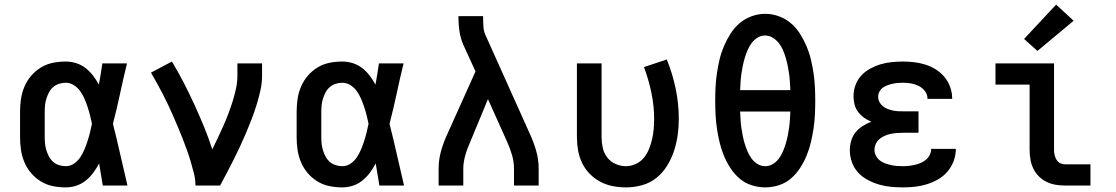

<svg xmlns="http://www.w3.org/2000/svg" viewBox="-20 -805 4840 833"><path d="M265 8Q237 8 209.5 2.5Q182 -3 158 -17.5Q134 -32 115.5 -53.5Q97 -75 86 -101Q75 -127 71 -154.5Q67 -182 67 -210V-320Q67 -348 71 -375.5Q75 -403 86 -429Q97 -455 115.5 -476.5Q134 -498 158 -512.5Q182 -527 209.5 -532.5Q237 -538 265 -538Q288 -538 310.5 -531Q333 -524 351.5 -509.5Q370 -495 384 -476.5Q398 -458 409 -438Q413 -461 417 -484Q421 -507 424 -530H531Q515 -465 501 -399Q487 -333 470 -268Q487 -201 502 -134Q517 -67 533 0H426Q422 -24 418 -48Q414 -72 410 -96Q399 -75 385 -56Q371 -37 352.5 -22Q334 -7 311.5 0.5Q289 8 265 8ZM265 -84Q285 -84 301.5 -95.5Q318 -107 328.5 -123Q339 -139 346.5 -157Q354 -175 360 -193.5Q366 -212 370.5 -230.5Q375 -249 379 -268Q375 -287 370.5 -305Q366 -323 360 -341Q354 -359 346.5 -376.5Q339 -394 328 -409.5Q317 -425 300.5 -435.5Q284 -446 265 -446Q251 -446 236.5 -441.5Q222 -437 211 -427.5Q200 -418 193 -405Q186 -392 181.5 -378Q177 -364 175.5 -349.5Q174 -335 174 -320V-210Q174 -195 175.5 -180.5Q177 -166 181.5 -152Q186 -138 193 -125Q200 -112 211 -102.5Q222 -93 236.5 -88.5Q251 -84 265 -84Z M828 0Q828 -27 821.5 -52.5Q815 -78 807.5 -103.5Q800 -129 791 -154Q782 -179 772.5 -203.5Q763 -228 752.5 -252.5Q742 -277 731.5 -301.5Q721 -326 709.5 -350Q698 -374 686 -397.5Q674 -421 661 -444Q648 -467 635 -490L726 -538Q753 -493 777 -446.5Q801 -400 823 -352Q845 -304 865 -255.5Q885 -207 901 -157Q914 -183 926 -208.5Q938 -234 949.5 -260Q961 -286 971 -312.5Q981 -339 989.5 -366Q998 -393 1004 -421Q1010 -449 1010 -477V-530H1117V-477Q1117 -445 1110 -413.5Q1103 -382 1093.5 -351Q1084 -320 1072.5 -290Q1061 -260 1048.5 -230.5Q1036 -201 1022.5 -172Q1009 -143 994.5 -114Q980 -85 965 -56.5Q950 -28 935 0Z M1465 8Q1437 8 1409.5 2.5Q1382 -3 1358 -17.5Q1334 -32 1315.5 -53.5Q1297 -75 1286 -101Q1275 -127 1271 -154.5Q1267 -182 1267 -210V-320Q1267 -348 1271 -375.5Q1275 -403 1286 -429Q1297 -455 1315.5 -476.5Q1334 -498 1358 -512.5Q1382 -527 1409.5 -532.5Q1437 -538 1465 -538Q1488 -538 1510.5 -531Q1533 -524 1551.5 -509.5Q1570 -495 1584 -476.5Q1598 -458 1609 -438Q1613 -461 1617 -484Q1621 -507 1624 -530H1731Q1715 -465 1701 -399Q1687 -333 1670 -268Q1687 -201 1702 -134Q1717 -67 1733 0H1626Q1622 -24 1618 -48Q1614 -72 1610 -96Q1599 -75 1585 -56Q1571 -37 1552.5 -22Q1534 -7 1511.5 0.5Q1489 8 1465 8ZM1465 -84Q1485 -84 1501.5 -95.5Q1518 -107 1528.5 -123Q1539 -139 1546.5 -157Q1554 -175 1560 -193.5Q1566 -212 1570.5 -230.5Q1575 -249 1579 -268Q1575 -287 1570.5 -305Q1566 -323 1560 -341Q1554 -359 1546.5 -376.5Q1539 -394 1528 -409.5Q1517 -425 1500.5 -435.5Q1484 -446 1465 -446Q1451 -446 1436.5 -441.5Q1422 -437 1411 -427.5Q1400 -418 1393 -405Q1386 -392 1381.5 -378Q1377 -364 1375.5 -349.5Q1374 -335 1374 -320V-210Q1374 -195 1375.5 -180.5Q1377 -166 1381.5 -152Q1386 -138 1393 -125Q1400 -112 1411 -102.5Q1422 -93 1436.5 -88.5Q1451 -84 1465 -84Z M1883 0V-74Q1883 -113 1894 -151.5Q1905 -190 1922 -226L2043 -495L1990 -611Q1978 -639 1973.5 -668.5Q1969 -698 1969 -728V-735H2076V-728Q2076 -708 2077.5 -687.5Q2079 -667 2088 -649L2278 -226Q2295 -190 2306 -151.5Q2317 -113 2317 -74V0H2210V-74Q2210 -103 2201.5 -132Q2193 -161 2181 -188L2097 -375L2020 -189Q2014 -175 2008.5 -161Q2003 -147 1999 -132.5Q1995 -118 1992.5 -103.5Q1990 -89 1990 -74V0Z M2696 8Q2667 8 2638.5 2.5Q2610 -3 2584.5 -16.5Q2559 -30 2538.5 -51Q2518 -72 2505.5 -98Q2493 -124 2488 -152.5Q2483 -181 2483 -210V-530H2590V-210Q2590 -187 2595 -164Q2600 -141 2614 -122.5Q2628 -104 2650 -94Q2672 -84 2695 -84Q2717 -84 2738 -93.5Q2759 -103 2773 -120Q2787 -137 2795.5 -158Q2804 -179 2809 -200.5Q2814 -222 2816 -244.5Q2818 -267 2818 -289Q2818 -346 2806 -403Q2794 -460 2774 -514L2873 -547Q2898 -485 2911.5 -420Q2925 -355 2925 -289Q2925 -253 2920 -218Q2915 -183 2904 -149.5Q2893 -116 2874 -85.5Q2855 -55 2827.5 -33Q2800 -11 2765.5 -1.5Q2731 8 2696 8Z M3300 8Q3270 8 3240.5 -1.5Q3211 -11 3188 -31Q3165 -51 3148.5 -76.5Q3132 -102 3120.5 -130Q3109 -158 3102 -187.5Q3095 -217 3090.5 -247Q3086 -277 3084.5 -307Q3083 -337 3083 -368Q3083 -398 3084.5 -428Q3086 -458 3090.5 -488Q3095 -518 3102 -547.5Q3109 -577 3121 -605Q3133 -633 3149.5 -659Q3166 -685 3189 -704.5Q3212 -724 3241 -734.5Q3270 -745 3300 -745Q3330 -745 3359 -734.5Q3388 -724 3411 -704.5Q3434 -685 3450.5 -659Q3467 -633 3479 -605Q3491 -577 3498 -547.5Q3505 -518 3509.5 -488Q3514 -458 3515.5 -428Q3517 -398 3517 -367Q3517 -337 3515.5 -307Q3514 -277 3509.5 -247Q3505 -217 3498 -187.5Q3491 -158 3479.5 -130Q3468 -102 3451.5 -76.5Q3435 -51 3412 -31Q3389 -11 3359.5 -1.5Q3330 8 3300 8ZM3191 -414H3409Q3408 -431 3407 -449Q3406 -467 3403.5 -484.5Q3401 -502 3397.5 -519.5Q3394 -537 3389 -554Q3384 -571 3377 -587.5Q3370 -604 3359 -618Q3348 -632 3332.5 -641.5Q3317 -651 3299 -651Q3282 -651 3266.5 -641.5Q3251 -632 3240.5 -617.5Q3230 -603 3223 -586.5Q3216 -570 3211 -553Q3206 -536 3202.5 -519Q3199 -502 3196.5 -484.5Q3194 -467 3193 -449Q3192 -431 3191 -414ZM3300 -84Q3318 -84 3333.5 -93.5Q3349 -103 3359.5 -117.5Q3370 -132 3377 -148.5Q3384 -165 3389 -181.5Q3394 -198 3397.5 -215.5Q3401 -233 3403.5 -250.5Q3406 -268 3407 -286Q3408 -304 3409 -321H3191Q3192 -304 3193 -286Q3194 -268 3196.5 -250.5Q3199 -233 3202.5 -215.5Q3206 -198 3211 -181.5Q3216 -165 3223 -148.5Q3230 -132 3240.5 -117.5Q3251 -103 3266.5 -93.5Q3282 -84 3300 -84Z M3898 8Q3871 8 3845 5.5Q3819 3 3793.5 -4.5Q3768 -12 3744.5 -24.5Q3721 -37 3703 -56.5Q3685 -76 3676 -101.5Q3667 -127 3667 -153Q3667 -174 3673 -194.5Q3679 -215 3692 -231Q3705 -247 3722.5 -258Q3740 -269 3760 -277Q3743 -284 3728.5 -294.5Q3714 -305 3703 -319.5Q3692 -334 3687.5 -351.5Q3683 -369 3683 -387Q3683 -412 3691.5 -435.5Q3700 -459 3716.5 -477Q3733 -495 3755 -507Q3777 -519 3800.5 -526Q3824 -533 3848.5 -535.5Q3873 -538 3897 -538Q3922 -538 3947 -535Q3972 -532 3995.5 -524.5Q4019 -517 4040.5 -503.5Q4062 -490 4078 -470.5Q4094 -451 4102.5 -427Q4111 -403 4111 -379Q4111 -378 4111 -377.5Q4111 -377 4111 -376H4004Q4004 -377 4004 -377Q4004 -377 4004 -377Q4004 -395 3993 -409.5Q3982 -424 3966 -432Q3950 -440 3932.5 -443Q3915 -446 3897 -446Q3886 -446 3874.5 -445Q3863 -444 3852 -441.5Q3841 -439 3830 -435Q3819 -431 3810 -424.5Q3801 -418 3795.5 -407.5Q3790 -397 3790 -385Q3790 -373 3795.5 -362.5Q3801 -352 3810 -344.5Q3819 -337 3830.5 -332.5Q3842 -328 3853.5 -325.5Q3865 -323 3876.5 -322.5Q3888 -322 3900 -322H3965V-229H3900Q3886 -229 3872.5 -228Q3859 -227 3846 -224.5Q3833 -222 3820 -216.5Q3807 -211 3796.5 -202.5Q3786 -194 3780 -181.5Q3774 -169 3774 -155Q3774 -155 3774 -155Q3774 -155 3774 -155Q3774 -142 3780 -130Q3786 -118 3796.5 -109.5Q3807 -101 3819.5 -96.5Q3832 -92 3845 -89Q3858 -86 3871 -85Q3884 -84 3898 -84Q3911 -84 3924 -85.5Q3937 -87 3950 -90Q3963 -93 3975.5 -98.5Q3988 -104 3998 -112.5Q4008 -121 4014 -133.5Q4020 -146 4020 -159H4127Q4127 -159 4127 -159Q4127 -159 4127 -159Q4127 -132 4117.5 -106.5Q4108 -81 4091 -61Q4074 -41 4051 -27.5Q4028 -14 4002.5 -6Q3977 2 3950.5 5Q3924 8 3898 8Z M4601 0Q4580 0 4559.5 -3.5Q4539 -7 4520.5 -16Q4502 -25 4487 -40Q4472 -55 4463 -74Q4454 -93 4450.5 -113.5Q4447 -134 4447 -155V-438H4299V-530H4553V-155Q4553 -144 4555.5 -132.5Q4558 -121 4564 -111.5Q4570 -102 4580 -97Q4590 -92 4601 -92H4711V0ZM4481 -584 4423 -636 4562 -785 4638 -715Z"/></svg>

Font: Iosevka Curly SmBdEx
Style: Regular
Weight: 600
Width: 7
Monospace: yes
Designer: Belleve Invis
Foundry: Belleve Invis
Version: Version 11.1.0; ttfautohint (v1.8.3)